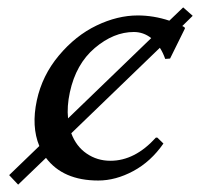

<svg xmlns="http://www.w3.org/2000/svg" viewBox="-20 -481 544 522"><path d="M343.8 -394Q289.1 -394 237.8 -350.6Q186.5 -307.1 169.9 -230Q161.6 -191.4 165 -159.2L391.1 -377.4Q370.1 -394 343.8 -394ZM478 -460.9 503.9 -438 475.6 -410.2Q478.5 -408.7 481.4 -407.2L482.9 -403.8L442.4 -321.8L429.2 -320.8Q422.9 -338.4 414.6 -351.1L173.8 -118.7Q187 -83 215.6 -63.5Q244.1 -43.9 280.3 -43.9Q346.7 -43.9 403.8 -106.9H407.7L424.3 -90.8Q390.1 -41.5 342.3 -15.9Q294.4 9.8 247.1 9.8Q151.4 9.8 105 -51.8L29.3 21L4.9 -4.9L86.9 -84Q64.9 -137.2 80.1 -208Q94.7 -275.9 140.1 -330.1Q185.5 -384.3 242.4 -411.6Q299.3 -439 354.5 -439Q397.5 -439 440.4 -424.8Z"/></svg>

Font: Linux Biolinum O
Style: Italic
Weight: 400
Italic angle: -12°
Designer: Philipp H. Poll
Foundry: Philipp H. Poll
Version: Version 1.1.3